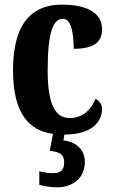

<svg xmlns="http://www.w3.org/2000/svg" viewBox="-20 -569 489 826"><path d="M223 237C294 237 345 197 345 127C345 73 306 41 253 35L257 10C383 10 419 -52 419 -100C419 -121 407 -135 391 -144C373 -97 334 -61 280 -61C212 -61 185 -132 185 -267C185 -438 211 -488 251 -488C286 -488 297 -428 297 -359C401 -359 419 -401 419 -444C419 -501 374 -549 246 -549C128 -549 36 -482 36 -266C36 -84 103 -7 208 7L194 80C230 84 256 91 256 130C256 167 237 176 205 176C190 176 169 173 149 168V226C169 233 207 237 223 237Z"/></svg>

Font: Noto Serif Devanagari ExtraCondensed ExtraBold
Style: Regular
Weight: 800
Width: 2
Designer: Universal Thirst, Indian Type Foundry and the Monotype Design Team
Foundry: Monotype Imaging Inc.
Version: Version 2.004